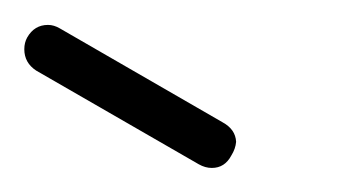

<svg xmlns="http://www.w3.org/2000/svg" viewBox="-20 -687 278 158"><path d="M170.4 -559.1Q165 -548.8 154.3 -548.8Q148.9 -548.8 143.6 -551.8L9.8 -628.9Q0 -635.3 0 -646.5Q0 -651.9 2.4 -656.2Q8.3 -666.5 19.5 -666.5Q24.4 -666.5 29.3 -663.6L163.1 -586.4Q173.8 -580.6 174.3 -570.3Q173.8 -564.5 170.4 -559.1Z"/></svg>

Font: Shan Inle Unicode
Style: Normal
Weight: 400
Version: 2.0 Jan 1st, 2014